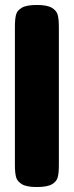

<svg xmlns="http://www.w3.org/2000/svg" viewBox="-20 -753 297 773"><path d="M129 -733Q170 -733 189 -721.5Q208 -710 212.5 -692.5Q217 -675 217 -644V-88Q217 -57 212.5 -39.5Q208 -22 189 -11Q170 0 128 0Q87 0 68 -11.5Q49 -23 44.5 -40.5Q40 -58 40 -89V-645Q40 -676 44.5 -693.5Q49 -711 68 -722Q87 -733 129 -733Z"/></svg>

Font: Fredoka One
Style: Regular
Weight: 400
Designer: Milena B. Brandão, Ben Nathan
Version: Version 2.000; ttfautohint (v1.5.33-1714) -l 8 -r 50 -G 200 